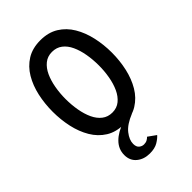

<svg xmlns="http://www.w3.org/2000/svg" viewBox="-278 -817 1172 1172"><g transform="rotate(-45 308.0 -231.0)"><path d="M308 12Q239.5 12 191 -18.2Q142.5 -48.5 112 -100Q81.5 -151.5 67.2 -216.2Q53 -281 53 -350Q53 -419 67.2 -483.8Q81.5 -548.5 112 -600Q142.5 -651.5 191 -681.8Q239.5 -712 308 -712Q376.5 -712 425.2 -681.8Q474 -651.5 504.5 -600Q535 -548.5 549.5 -483.8Q564 -419 564 -350Q564 -281 549.5 -216.2Q535 -151.5 504.5 -100Q474 -48.5 425.2 -18.2Q376.5 12 308 12ZM308 -88.5Q346.5 -88.5 374 -111Q401.5 -133.5 418.8 -171Q436 -208.5 444.2 -255.2Q452.5 -302 452.5 -350Q452.5 -402 444.2 -448.8Q436 -495.5 419 -532.2Q402 -569 374.5 -590.2Q347 -611.5 308 -611.5Q269.5 -611.5 242 -589.2Q214.5 -567 197.2 -529.5Q180 -492 171.8 -445.2Q163.5 -398.5 163.5 -350Q163.5 -298.5 171.8 -251.8Q180 -205 197.2 -168Q214.5 -131 242 -109.8Q269.5 -88.5 308 -88.5ZM293 250Q242.5 250 208.8 222.2Q175 194.5 175 146Q175 95.5 211.8 58.2Q248.5 21 312 0H387.5Q319.5 27.5 290.5 64.8Q261.5 102 261.5 136Q261.5 162 275.5 173.8Q289.5 185.5 306.5 185.5Q323 185.5 334.2 179.2Q345.5 173 352.5 165L403.5 201.5Q389.5 218 362.8 234Q336 250 293 250Z"/></g></svg>

Font: Overpass Mono SemiBold
Style: Regular
Weight: 600
Monospace: yes
Designer: Delve Withrington, Dave Bailey
Foundry: Delve Fonts LLC
Version: Version 4.000